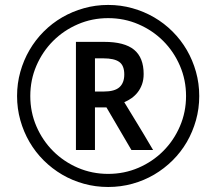

<svg xmlns="http://www.w3.org/2000/svg" viewBox="-20 -744 872 774"><path d="M362.8 -375H397.9Q442.4 -375 461.7 -392.6Q481 -410.2 481 -443.8Q481 -480 460.7 -494.4Q440.4 -508.8 397 -508.8H362.8ZM559.1 -445.8Q559.1 -422.4 552.5 -404.1Q545.9 -385.7 534.9 -371.8Q523.9 -357.9 510 -348.1Q496.1 -338.4 481 -332Q513.7 -278.3 539.6 -235.8Q550.8 -217.8 561 -200.4Q571.3 -183.1 579.3 -169.4Q587.4 -155.8 592.3 -147.5L597.2 -139.2H509.8L409.2 -311H362.8V-139.2H286.1V-575.2H399.9Q481.9 -575.2 520.5 -543.5Q559.1 -511.7 559.1 -445.8ZM48.8 -356.9Q48.8 -407.7 62 -454.6Q75.2 -501.5 98.9 -542.2Q122.6 -583 156.2 -616.7Q189.9 -650.4 230.7 -674.1Q271.5 -697.8 318.4 -710.9Q365.2 -724.1 416 -724.1Q466.8 -724.1 513.7 -710.9Q560.5 -697.8 601.3 -674.1Q642.1 -650.4 675.8 -616.7Q709.5 -583 733.2 -542.2Q756.8 -501.5 770 -454.6Q783.2 -407.7 783.2 -356.9Q783.2 -306.2 770 -259.3Q756.8 -212.4 733.2 -171.6Q709.5 -130.9 675.8 -97.4Q642.1 -64 601.3 -40Q560.5 -16.1 513.7 -3.2Q466.8 9.8 416 9.8Q365.2 9.8 318.4 -3.2Q271.5 -16.1 230.7 -40Q189.9 -64 156.2 -97.4Q122.6 -130.9 98.9 -171.6Q75.2 -212.4 62 -259.3Q48.8 -306.2 48.8 -356.9ZM102.1 -356.9Q102.1 -292 126.7 -234.9Q151.4 -177.7 194.1 -135Q236.8 -92.3 293.9 -67.6Q351.1 -43 416 -43Q481 -43 538.1 -67.6Q595.2 -92.3 637.9 -135Q680.7 -177.7 705.3 -234.9Q730 -292 730 -356.9Q730 -421.9 705.3 -479Q680.7 -536.1 637.9 -578.9Q595.2 -621.6 538.1 -646.2Q481 -670.9 416 -670.9Q351.1 -670.9 293.9 -646.2Q236.8 -621.6 194.1 -578.9Q151.4 -536.1 126.7 -479Q102.1 -421.9 102.1 -356.9Z"/></svg>

Font: Droid Sans
Style: Regular
Weight: 400
Version: Version 1.00 build 113